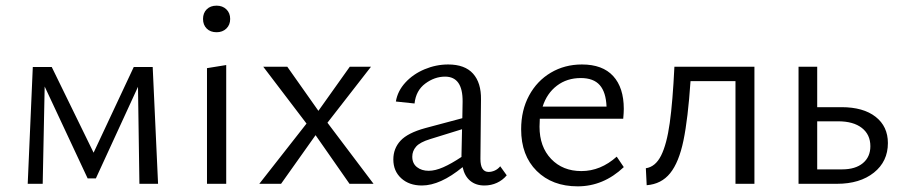

<svg xmlns="http://www.w3.org/2000/svg" viewBox="-20 -650 3188 679"><path d="M96 -413H163L311 -110L453 -413H520L539 0H473L468 -343L319 -19H290L138 -344L131 0H78Z M712 -409 780 -420V0H712ZM746 -630Q767 -630 780.5 -617Q794 -604 794 -583Q794 -562 780.5 -549Q767 -536 746 -536Q724 -536 711 -549Q698 -562 698 -583Q698 -604 711 -617Q724 -630 746 -630Z M1064 -213 911 -414H996L1106 -258L1217 -414H1292L1138 -216L1301 0H1216L1096 -172L974 0H897Z M1616 -59Q1537 6 1472 6Q1427 6 1399 -19.5Q1371 -45 1371 -86Q1371 -125 1396.5 -152.5Q1422 -180 1484 -197L1615 -232L1616 -290Q1617 -379 1554 -379Q1517 -379 1484 -354.5Q1451 -330 1446 -284L1380 -291Q1386 -328 1413.5 -358Q1441 -388 1481.5 -405Q1522 -422 1565 -422Q1624 -422 1653 -389.5Q1682 -357 1681 -298L1679 -88Q1679 -42 1708 -42Q1719 -42 1730 -47Q1741 -52 1749 -62L1772 -30Q1758 -13 1737.5 -3.5Q1717 6 1693 6Q1663 6 1643 -10.5Q1623 -27 1616 -59ZM1496 -46Q1519 -46 1547.5 -58.5Q1576 -71 1612 -95V-101L1614 -193L1501 -158Q1465 -147 1451.5 -131.5Q1438 -116 1438 -96Q1438 -72 1454.5 -59Q1471 -46 1496 -46Z M1823 -193Q1823 -260 1851 -312Q1879 -364 1928 -393Q1977 -422 2038 -422Q2111 -422 2148.5 -381Q2186 -340 2186 -265Q2186 -252 2184 -230H1889L1888 -202Q1888 -131 1929 -88Q1970 -45 2036 -45Q2104 -45 2161 -96L2186 -59Q2114 9 2023 9Q1933 9 1878 -45.5Q1823 -100 1823 -193ZM2125 -273Q2123 -324 2101 -349Q2079 -374 2034 -374Q1985 -374 1949.5 -347Q1914 -320 1899 -273Z M2365 -414H2648V0H2581V-363H2422Q2413 -230 2397 -153Q2381 -76 2350 -37.5Q2319 1 2267 5L2264 -55Q2298 -60 2318 -100Q2338 -140 2348.5 -215Q2359 -290 2365 -414Z M2804 -414H2870V-271H2956Q3033 -271 3076.5 -237Q3120 -203 3120 -144Q3120 -79 3070.5 -39.5Q3021 0 2940 0H2804ZM2958 -51Q3005 -51 3031.5 -73Q3058 -95 3058 -133Q3058 -174 3028 -197.5Q2998 -221 2944 -221H2870V-51Z"/></svg>

Font: QiushuiShotai Bright
Style: Regular
Weight: 400
Designer: Christian Thalmann (Catharsis Fonts)
Version: Version 1.250;